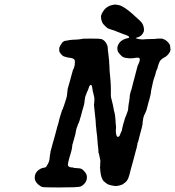

<svg xmlns="http://www.w3.org/2000/svg" viewBox="-20 -809 771 846"><path d="M502 -787Q504 -786 508.5 -785Q513 -784 516 -782Q529 -776 548 -761Q565 -747 566.5 -745.5Q568 -744 571 -741Q599 -717 606 -707Q611 -700 613.5 -688Q616 -676 613 -669Q611 -663 606 -657Q598 -648 588 -645Q585 -644 585 -644Q585 -644 581 -643Q578 -641 578 -641Q578 -640 582 -639.5Q586 -639 587.5 -638Q589 -637 593 -636.5Q597 -636 599 -636Q602 -635 613.5 -635.5Q625 -636 626.5 -636.5Q628 -637 646 -637Q670 -637 671 -639Q671 -639 680.5 -639Q690 -639 693 -639Q701 -637 708 -633Q722 -624 728 -612Q730 -608 730 -603Q730 -598 731 -596Q734 -582 717 -565Q711 -559 704 -556Q695 -551 689 -545Q682 -539 676 -517Q674 -507 671.5 -503Q669 -499 667 -491Q665 -483 664 -479Q655 -455 653 -443Q652 -437 651 -433Q650 -429 649 -424Q648 -419 647 -415Q645 -406 645 -401Q645 -397 638 -370Q635 -361 634.5 -359Q634 -357 633 -353Q632 -349 630.5 -343Q629 -337 627 -330Q624 -318 623 -318Q622 -317 614 -298Q611 -290 610 -280Q609 -274 608.5 -270.5Q608 -267 608 -261Q607 -253 594 -206Q592 -197 591 -193Q589 -187 588 -183Q586 -180 585 -177V-176H586Q584 -170 584 -167Q583 -159 578 -143Q576 -135 569 -109Q566 -97 565 -94Q563 -88 558 -69Q549 -32 545 -23Q540 -12 534 -7Q525 0 521 3Q513 7 503 9Q492 12 482 10Q478 9 472 8Q462 6 455 3Q447 -2 439 -9Q435 -13 435 -13Q434 -13 430 -22Q423 -35 421 -69Q420 -75 421 -75.5Q422 -76 421.5 -82Q421 -88 421.5 -88Q422 -88 422 -92Q422 -96 422 -101Q422 -106 421 -107Q419 -120 418 -122Q418 -123 417 -127L415 -135Q414 -134 414 -136Q414 -138 413 -155Q412 -163 411 -170Q410 -182 408 -208Q406 -219 405 -232Q405 -237 404 -244Q403 -251 402.5 -257Q402 -263 402 -266.5Q402 -270 401 -281.5Q400 -293 399 -299Q397 -316 395 -337Q394 -348 394 -350Q394 -352 395 -352Q395 -353 396 -373Q396 -379 393 -390Q392 -397 391 -399.5Q390 -402 390 -403Q389 -404 388 -413Q386 -427 384.5 -431Q383 -435 380 -435Q378 -435 377 -433Q373 -430 370 -419Q368 -411 365 -407Q364 -404 363 -402.5Q362 -401 360 -394Q356 -385 355 -380Q355 -378 353.5 -370.5Q352 -363 352 -358Q352 -352 347 -336Q345 -330 342 -319Q336 -294 333 -287Q332 -284 331 -279Q329 -272 327 -268Q326 -267 325 -264.5Q324 -262 321 -253Q317 -244 316 -238Q316 -236 314.5 -231Q313 -226 313 -223Q313 -219 308 -203Q303 -184 301 -178Q298 -171 298 -163Q298 -158 294.5 -144Q291 -130 288.5 -123Q286 -116 284 -108Q282 -100 281 -95Q278 -85 280 -79Q284 -71 301 -71L306 -70L304 -69H306Q308 -69 315.5 -68.5Q323 -68 326.5 -67.5Q330 -67 332 -67Q334 -67 338.5 -65Q343 -63 347.5 -58.5Q352 -54 355 -50Q363 -40 363 -29Q363 -19 360 -12Q356 -3 348.5 4Q341 11 334 13Q324 17 241 17Q174 17 167 15Q157 12 147.5 3Q138 -6 134 -17Q132 -27 134 -36Q139 -56 160 -66Q167 -70 174 -70Q182 -71 184 -75Q186 -77 187 -80Q196 -93 198 -107Q199 -121 200 -125Q202 -133 202 -135Q201 -137 205 -150Q207 -158 212 -176Q216 -191 222 -211Q229 -239 232 -249Q234 -255 238 -269Q241 -283 243 -290L244 -291V-292V-293L253 -322L257 -330Q258 -334 258.5 -334.5Q259 -335 263 -347Q272 -374 272 -375Q273 -377 275 -387Q275 -389 275 -390Q275 -393 276 -396Q277 -399 276.5 -399.5Q276 -400 276 -402Q279 -410 277 -411Q276 -411 287 -448Q292 -468 294 -474Q295 -479 296.5 -483Q298 -487 300 -495.5Q302 -504 303 -504Q304 -504 306 -511Q311 -525 309 -527Q310 -530 310 -538Q310 -545 305 -549Q299 -553 290 -554Q277 -555 263 -560Q256 -562 248.5 -571Q241 -580 241 -587Q240 -599 244 -605Q244 -605 245.5 -608Q247 -611 248 -612Q248 -612 249.5 -614Q251 -616 252 -617.5Q253 -619 252 -619Q251 -619 256.5 -623.5Q262 -628 266 -629Q267 -629 274 -630Q285 -633 302 -634Q311 -634 315.5 -634.5Q320 -635 327.5 -635.5Q335 -636 335.5 -636.5Q336 -637 341.5 -637.5Q347 -638 347.5 -638.5Q348 -639 381 -639Q419 -639 427 -637Q437 -633 442.5 -626.5Q448 -620 451 -613Q455 -605 455 -595Q455 -587 457 -576Q458 -566 461 -539Q461 -533 461 -531Q462 -529 463 -496Q464 -480 466 -465Q467 -455 468 -437Q468 -427 468.5 -418Q469 -409 468.5 -396.5Q468 -384 469.5 -378.5Q471 -373 472 -369Q477 -352 483 -318Q484 -314 485 -311Q487 -304 489 -280Q489 -269 490.5 -258.5Q492 -248 491 -243Q489 -227 493 -213Q495 -206 499 -206Q505 -206 508 -213Q509 -217 509.5 -217Q510 -217 511 -220.5Q512 -224 512.5 -224.5Q513 -225 513.5 -226.5Q514 -228 515 -229Q518 -236 518 -241Q518 -242 521.5 -256Q525 -270 525.5 -270.5Q526 -271 527.5 -276.5Q529 -282 529.5 -283.5Q530 -285 530.5 -287.5Q531 -290 531.5 -290Q532 -290 532.5 -292.5Q533 -295 533.5 -295.5Q534 -296 535 -298Q538 -307 539 -309Q540 -311 540.5 -313.5Q541 -316 541.5 -316.5Q542 -317 543 -320Q545 -325 545 -334Q545 -337 545.5 -339.5Q546 -342 546.5 -346Q547 -350 547 -351Q548 -359 549 -361Q549 -363 549.5 -365.5Q550 -368 550 -370Q550 -372 551 -375.5Q552 -379 551.5 -382.5Q551 -386 554 -398Q557 -410 559 -414Q563 -428 568 -449Q571 -459 572.5 -466Q574 -473 578 -487Q587 -524 589 -524Q590 -525 592 -532Q593 -534 593 -534Q594 -534 596 -545Q597 -554 588 -555Q581 -555 569 -553Q566 -552 551 -552Q532 -553 524 -557Q518 -559 513 -565Q505 -573 501 -579Q495 -591 498 -604Q501 -615 510 -625Q522 -636 539 -640Q548 -641 549 -644Q550 -647 544.5 -650.5Q539 -654 520 -660L497 -669L485 -674Q475 -677 467.5 -679.5Q460 -682 458 -683Q454 -684 446.5 -691Q439 -698 434 -704Q425 -719 425 -735Q425 -741 426 -742Q427 -743 428 -747Q429 -751 430 -751.5Q431 -752 432.5 -755.5Q434 -759 434.5 -759.5Q435 -760 436 -761Q442 -771 453 -778Q457 -780 458 -781Q462 -784 475 -787Q477 -788 483 -788.5Q489 -789 489 -789Q489 -789 492 -788.5Q495 -788 497.5 -787.5Q500 -787 502 -787Z"/></svg>

Font: TT2020 Style E
Style: Italic
Weight: 400
Italic angle: -15°
Version: Version 0.2.000